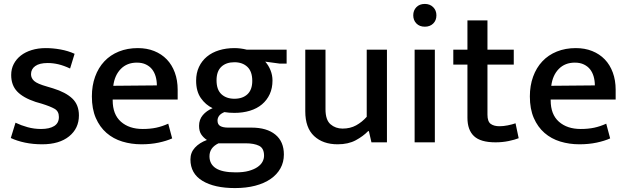

<svg xmlns="http://www.w3.org/2000/svg" viewBox="-20 -725 3191 978"><path d="M337 -376Q305 -391 277.5 -397.5Q250 -404 223 -404Q181 -404 159.5 -388.5Q138 -373 138 -347Q138 -327 154 -312.5Q170 -298 220 -284L250 -275Q315 -255 348.5 -223Q382 -191 382 -137Q382 -71 332 -30.5Q282 10 195 10Q148 10 107.5 1.5Q67 -7 35 -22L59 -100Q88 -86 121 -77Q154 -68 189 -68Q232 -68 256 -83Q280 -98 280 -129Q280 -158 258.5 -170.5Q237 -183 192 -197L161 -206Q98 -227 67.5 -259Q37 -291 37 -343Q37 -374 50 -399Q63 -424 86 -442Q109 -460 141.5 -470Q174 -480 213 -480Q250 -480 288.5 -473Q327 -466 360 -451Z M885 -218H554V-214Q554 -142 596 -105Q638 -68 707 -68Q745 -68 775.5 -74.5Q806 -81 837 -95L857 -20Q828 -7 788 1.5Q748 10 700 10Q649 10 603 -4Q557 -18 522.5 -48Q488 -78 468 -124Q448 -170 448 -234Q448 -289 464.5 -334.5Q481 -380 511.5 -412.5Q542 -445 585.5 -462.5Q629 -480 682 -480Q728 -480 765.5 -465Q803 -450 829.5 -422.5Q856 -395 870.5 -355.5Q885 -316 885 -268ZM779 -290Q779 -314 773 -335Q767 -356 755 -371.5Q743 -387 723.5 -396.5Q704 -406 677 -406Q627 -406 595.5 -374Q564 -342 557 -288Z M979 -314Q979 -353 993.5 -384Q1008 -415 1034 -436.5Q1060 -458 1096 -469Q1132 -480 1174 -480Q1205 -480 1237 -472H1440V-401H1405L1331 -411Q1348 -392 1358 -367Q1368 -342 1368 -315Q1368 -276 1354 -245.5Q1340 -215 1314.5 -193.5Q1289 -172 1253 -161Q1217 -150 1174 -150Q1160 -150 1147.5 -151Q1135 -152 1123 -154Q1104 -146 1096 -135Q1088 -124 1088 -111Q1088 -91 1102 -83Q1116 -75 1142 -75H1261Q1339 -75 1382.5 -39.5Q1426 -4 1426 62Q1426 101 1408.5 132.5Q1391 164 1358.5 186.5Q1326 209 1280 221Q1234 233 1177 233Q1072 233 1011 196Q950 159 950 87Q950 52 973 27Q996 2 1034 -12Q1016 -24 1005 -40.5Q994 -57 994 -84Q994 -116 1013 -138.5Q1032 -161 1063 -174Q1027 -191 1003 -225.5Q979 -260 979 -314ZM1093 5Q1047 27 1047 71Q1047 111 1079.5 132Q1112 153 1181 153Q1220 153 1247 145.5Q1274 138 1291.5 126Q1309 114 1317 99Q1325 84 1325 68Q1325 30 1299.5 17.5Q1274 5 1232 5ZM1265 -313Q1265 -361 1240 -384.5Q1215 -408 1174 -408Q1132 -408 1107.5 -385Q1083 -362 1083 -316Q1083 -268 1108 -245Q1133 -222 1174 -222Q1216 -222 1240.5 -245Q1265 -268 1265 -313Z M1848 -472H1951V0H1872L1859 -57H1855Q1830 -31 1792 -10.5Q1754 10 1700 10Q1625 10 1580 -32Q1535 -74 1535 -158V-472H1638V-169Q1638 -114 1663.5 -92Q1689 -70 1725 -70Q1764 -70 1794 -86.5Q1824 -103 1848 -130Z M2092 0V-472H2195V0ZM2144 -589Q2117 -589 2101 -605.5Q2085 -622 2085 -647Q2085 -672 2101 -688.5Q2117 -705 2144 -705Q2170 -705 2186.5 -688.5Q2203 -672 2203 -647Q2203 -621 2186.5 -605Q2170 -589 2144 -589Z M2597 -396H2463V-141Q2463 -106 2479.5 -94Q2496 -82 2524 -82Q2544 -82 2566.5 -86.5Q2589 -91 2606 -97L2622 -21Q2602 -13 2570.5 -6.5Q2539 0 2504 0Q2428 0 2394.5 -31.5Q2361 -63 2361 -125V-396H2289V-472H2361V-621H2463V-472H2597Z M3116 -218H2785V-214Q2785 -142 2827 -105Q2869 -68 2938 -68Q2976 -68 3006.5 -74.5Q3037 -81 3068 -95L3088 -20Q3059 -7 3019 1.5Q2979 10 2931 10Q2880 10 2834 -4Q2788 -18 2753.5 -48Q2719 -78 2699 -124Q2679 -170 2679 -234Q2679 -289 2695.5 -334.5Q2712 -380 2742.5 -412.5Q2773 -445 2816.5 -462.5Q2860 -480 2913 -480Q2959 -480 2996.5 -465Q3034 -450 3060.5 -422.5Q3087 -395 3101.5 -355.5Q3116 -316 3116 -268ZM3010 -290Q3010 -314 3004 -335Q2998 -356 2986 -371.5Q2974 -387 2954.5 -396.5Q2935 -406 2908 -406Q2858 -406 2826.5 -374Q2795 -342 2788 -288Z"/></svg>

Font: Mukta Vaani Medium
Style: Regular
Weight: 500
Designer: Noopur Datye, Girish Dalvi, Yashodeep Gholap, Pallavi Karambelkar
Foundry: Ek Type
Version: Version 2.538;PS 1.000;hotconv 16.6.51;makeotf.lib2.5.65220;